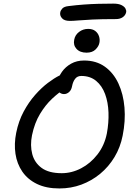

<svg xmlns="http://www.w3.org/2000/svg" viewBox="-20 -1052 762 1082"><path d="M314.8 10Q240.6 10 188.4 -15.3Q136.2 -40.6 105.9 -84.7Q75.6 -128.8 67.2 -185.1Q58.8 -241.4 71.2 -303.2Q84.6 -369.8 113.4 -423.3Q142.2 -476.8 178.2 -517.4Q214.2 -558 250.2 -585.1Q286.2 -612.2 314.3 -626Q342.4 -639.8 354.4 -639.8Q364.4 -639.8 372.3 -636.7Q380.2 -633.6 385.4 -620.8Q395.8 -599.4 382 -582Q368.2 -564.6 344 -550.8Q311 -530.6 273.6 -495.7Q236.2 -460.8 205.5 -410Q174.8 -359.2 160.4 -290Q149 -233 161.6 -184.2Q174.2 -135.4 214.6 -105.7Q255 -76 327.8 -76Q384.2 -76 437.1 -103.6Q490 -131.2 529.3 -181.7Q568.6 -232.2 582.2 -300Q593.4 -360.4 591.4 -417.9Q589.4 -475.4 572.3 -521.9Q555.2 -568.4 521.7 -596.2Q488.2 -624 438 -624Q415.6 -624 403.2 -607.6Q390.8 -591.2 386.2 -566.4Q382.2 -544.6 369.2 -533.2Q356.2 -521.8 341 -521.8Q328.4 -521.8 318 -528.9Q307.6 -536 302.8 -550.5Q298 -565 302.2 -585.2Q309 -618.8 329 -647.1Q349 -675.4 380.7 -693.2Q412.4 -711 453.8 -711Q522.4 -711 571 -676.2Q619.6 -641.4 647.4 -581.5Q675.2 -521.6 681.5 -445.9Q687.8 -370.2 671.2 -287.6Q658.2 -221.6 625.3 -166.9Q592.4 -112.2 544.6 -72.7Q496.8 -33.2 438.6 -11.6Q380.4 10 314.8 10ZM373.6 -934.2Q342.2 -934.2 329 -949.7Q315.8 -965.2 319.6 -982.4Q321 -992.8 331 -1003.8Q341 -1014.8 365.2 -1017.6Q411.4 -1023.4 452.8 -1026.4Q494.2 -1029.4 534.6 -1030.5Q575 -1031.6 618.4 -1031.6Q648.2 -1031.6 664.7 -1023.2Q681.2 -1014.8 686.9 -1004Q692.6 -993.2 691 -983.6Q687.4 -966 672 -955.2Q656.6 -944.4 633 -944.4Q551.6 -944.4 500.9 -941.9Q450.2 -939.4 421 -936.8Q391.8 -934.2 373.6 -934.2ZM467.6 -755.2Q430.8 -755.2 411.3 -776.4Q391.8 -797.6 398.2 -828.2Q403 -854.8 425.4 -872Q447.8 -889.2 476.8 -889.2Q501.6 -889.2 516.8 -877.5Q532 -865.8 538 -847.5Q544 -829.2 540 -809.8Q536.4 -791 518.4 -773.1Q500.4 -755.2 467.6 -755.2Z"/></svg>

Font: Shantell Sans Light
Style: Italic
Weight: 300
Italic angle: -11°
Designer: Stephen Nixon, Anya Danilova, Shantell Martin
Foundry: Arrow Type
Version: Version 1.008;[ac192a2d6]